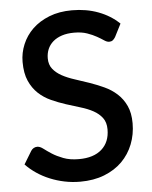

<svg xmlns="http://www.w3.org/2000/svg" viewBox="-53 -772 651 824"><g transform="rotate(-5 273.0 -360.0)"><path d="M462 -597Q456.5 -588 450.5 -583.8Q444.5 -579.5 435.5 -579.5Q426 -579.5 414.2 -587.5Q402.5 -595.5 385.2 -605.2Q368 -615 344.5 -623.2Q321 -631.5 288.5 -631.5Q258.5 -631.5 235.8 -624Q213 -616.5 197.5 -603Q182 -589.5 174.2 -571.2Q166.5 -553 166.5 -531.5Q166.5 -504 181 -485.8Q195.5 -467.5 219.2 -454.5Q243 -441.5 273.5 -431.8Q304 -422 335.8 -411Q367.5 -400 398 -386Q428.5 -372 452.2 -350.5Q476 -329 490.5 -298Q505 -267 505 -222.5Q505 -174.5 488.5 -132.5Q472 -90.5 440.8 -59.2Q409.5 -28 363.8 -10Q318 8 259.5 8Q225 8 192.2 1.2Q159.5 -5.5 129.8 -17.8Q100 -30 74 -47.5Q48 -65 27.5 -86.5L61.5 -142.5Q66 -149.5 73 -153.5Q80 -157.5 88.5 -157.5Q100 -157.5 114 -146.8Q128 -136 147.8 -123.2Q167.5 -110.5 195.5 -99.8Q223.5 -89 262.5 -89Q326 -89 360.8 -120Q395.5 -151 395.5 -205.5Q395.5 -236 381 -255.2Q366.5 -274.5 342.8 -287.5Q319 -300.5 288.5 -309.5Q258 -318.5 226.5 -328.8Q195 -339 164.5 -352.8Q134 -366.5 110.2 -388.8Q86.5 -411 72 -443.8Q57.5 -476.5 57.5 -525.5Q57.5 -564.5 72.8 -601Q88 -637.5 117.2 -665.8Q146.5 -694 189.5 -711Q232.5 -728 287.5 -728Q349.5 -728 401.2 -708.5Q453 -689 490.5 -653Z"/></g></svg>

Font: TypoPRO Lato
Style: Regular
Weight: 600
Designer: Lukasz Dziedzic with Adam Twardoch and Botio Nikoltchev
Foundry: tyPoland Lukasz Dziedzic
Version: Version 2.010; 2014-09-01; http://www.latofonts.com/